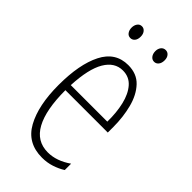

<svg xmlns="http://www.w3.org/2000/svg" viewBox="-222 -761 833 833"><g transform="rotate(45 194.0 -345.0)"><path d="M199 -539Q252 -539 283.5 -505.5Q315 -472 329 -418Q343 -364 343 -303V-269H83Q83 -149 117 -86.5Q151 -24 220 -24Q273 -24 326 -61V-22Q304 -8 276.5 1Q249 10 218 10Q128 10 87 -64.5Q46 -139 46 -264Q46 -391 83.5 -465Q121 -539 199 -539ZM199 -506Q149 -506 119 -455.5Q89 -405 84 -301H308Q309 -357 298 -403.5Q287 -450 262.5 -478Q238 -506 199 -506ZM94 -664Q94 -679 101.5 -689.5Q109 -700 122 -700Q134 -700 142 -690Q150 -680 150 -664Q150 -647 142 -637.5Q134 -628 122 -628Q109 -628 101.5 -638.5Q94 -649 94 -664ZM239 -665Q239 -680 247 -690Q255 -700 268 -700Q280 -700 288 -690.5Q296 -681 296 -665Q296 -648 288 -638Q280 -628 268 -628Q255 -628 247 -638.5Q239 -649 239 -665Z"/></g></svg>

Font: Noto Sans Malayalam ExtraCondensed ExtraLight
Style: Regular
Weight: 200
Width: 2
Designer: Jelle Bosma - Monotype Design Team
Foundry: Monotype Imaging Inc.
Version: Version 2.104; ttfautohint (v1.8.4.7-5d5b)